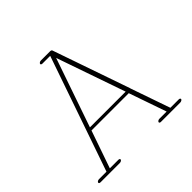

<svg xmlns="http://www.w3.org/2000/svg" viewBox="-171 -847 1026 1026"><g transform="rotate(-45 342.5 -334.0)"><path d="M335.4 -628.9 470.7 -238.8H200.7ZM652.3 -2C652.3 -5.9 647.9 -8.8 642.1 -8.8H578.6L501 -232.4C501 -233.4 501 -233.9 500.5 -234.9L349.1 -671.9C348.1 -674.3 345.7 -675.8 342.3 -676.3C341.3 -676.3 340.3 -676.8 339.4 -676.8H268.1C261.2 -676.8 254.4 -672.9 252.4 -668C250.5 -663.1 254.9 -659.2 261.7 -659.2H320.8L95.7 -8.8H39.1C32.2 -8.8 22.9 -4.4 22.9 2.4C22.9 6.3 26.9 8.8 32.7 8.8H179.2C186 8.8 193.4 4.9 195.3 0C197.3 -4.9 192.4 -8.8 185.5 -8.8H121.1L194.8 -221.2H476.6L550.3 -8.8H495.6C488.8 -8.8 481.9 -4.9 480 0C478 4.9 482.4 8.8 489.3 8.8H635.7C642.6 8.8 652.3 4.4 652.3 -2Z"/></g></svg>

Font: WireWyrm
Style: Light
Weight: 200
Version: Version 001.000